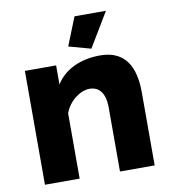

<svg xmlns="http://www.w3.org/2000/svg" viewBox="-82 -801 776 872"><g transform="rotate(-10 306.0 -365.0)"><path d="M465 -730H320L268 -600L370 -572ZM561 -336C561 -424 539 -535 403 -535C311 -535 237 -499 199 -437V-525H55V0H215V-301C234 -355 286 -394 330 -394C372 -394 401 -364 401 -295V0H561Z"/></g></svg>

Font: Raleway
Style: ExtraBold
Weight: 800
Designer: Matt McInerney, Pablo Impallari, Rodrigo Fuenzalida
Foundry: Matt McInerney, Pablo Impallari, Rodrigo Fuenzalida
Version: Version 3.000